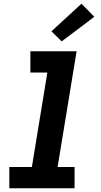

<svg xmlns="http://www.w3.org/2000/svg" viewBox="-20 -1010 540 1030"><path d="M30 0V-114H151L234 -621H143V-735H391L289 -114H380V0ZM311 -788 256 -842 417 -990 486 -920Z"/></svg>

Font: Iosevka Curly Slab HvObl
Style: Regular
Weight: 900
Italic angle: -9°
Monospace: yes
Designer: Belleve Invis
Foundry: Belleve Invis
Version: Version 11.1.0; ttfautohint (v1.8.3)